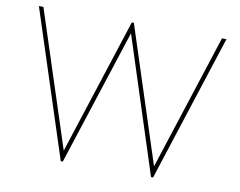

<svg xmlns="http://www.w3.org/2000/svg" viewBox="-79 -838 1178 944"><g transform="rotate(10 510.0 -366.0)"><path d="M740.7 0H730.5L510.7 -679.2L290 0H279.8L41.5 -732.4H64L285.2 -53.7L505.4 -732.4H515.6L735.8 -54.7L955.6 -732.4H978Z"/></g></svg>

Font: Kumbh Sans Thin
Style: Regular
Weight: 250
Version: Version 1.004